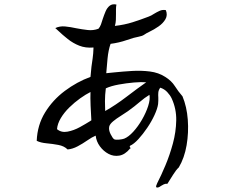

<svg xmlns="http://www.w3.org/2000/svg" viewBox="-20 -773 1040 889"><path d="M825 -327Q845 -279 849.5 -219Q854 -159 844 -100.5Q834 -42 808 2Q795 14 781.5 36Q768 58 755 78Q746 77 738.5 80.5Q731 84 725 88Q720 92 715 94Q710 96 705 95Q701 92 704 85Q707 78 708 75Q726 40 746 -7.5Q766 -55 780.5 -108.5Q795 -162 796 -215.5Q797 -269 775 -317Q768 -332 754.5 -346.5Q741 -361 722 -367Q714 -356 713 -344.5Q712 -333 713 -321Q713 -314 713 -306.5Q713 -299 712 -291Q709 -270 695.5 -240.5Q682 -211 662 -181.5Q642 -152 621 -129Q600 -106 582 -98Q580 -95 581 -92.5Q582 -90 584 -89Q586 -85 582 -85Q559 -57 532.5 -52.5Q506 -48 482.5 -60.5Q459 -73 442.5 -95.5Q426 -118 423 -145Q406 -138 384.5 -123Q363 -108 339.5 -95.5Q316 -83 293 -81Q277 -97 250 -102Q223 -107 195.5 -109.5Q168 -112 150 -121Q153 -194 188.5 -252Q224 -310 280 -352Q336 -394 399 -417Q401 -445 403.5 -464Q406 -483 409 -503Q412 -523 413 -553Q376 -550 347 -561.5Q318 -573 293.5 -592.5Q269 -612 247 -633Q244 -635 241.5 -638Q239 -641 236 -643Q257 -653 282 -650.5Q307 -648 334 -642Q360 -637 386 -634Q412 -631 436 -640Q443 -648 447.5 -660Q452 -672 456 -686Q462 -704 469 -720.5Q476 -737 488 -746.5Q500 -756 519 -752Q517 -741 517 -730Q517 -719 517 -708Q517 -694 516.5 -680.5Q516 -667 512 -653Q556 -658 594 -670Q632 -682 668 -696Q674 -698 680.5 -701.5Q687 -705 693 -709Q706 -717 719.5 -723Q733 -729 748 -726Q757 -703 746 -684Q735 -665 714 -650.5Q693 -636 672 -626Q657 -619 648 -612.5Q639 -606 622 -603Q603 -600 567 -587.5Q531 -575 492 -570Q482 -542 478 -502.5Q474 -463 472 -434Q481 -435 491 -436Q501 -437 511 -438Q550 -442 592 -444.5Q634 -447 674 -442Q714 -437 745 -417Q774 -399 789.5 -374.5Q805 -350 825 -327ZM672 -334Q649 -320 626.5 -300.5Q604 -281 572 -258Q558 -248 538.5 -236Q519 -224 504 -211.5Q489 -199 486 -188Q482 -172 492 -152Q502 -132 509 -128Q516 -125 531.5 -126.5Q547 -128 555 -131Q575 -139 597 -163Q619 -187 637.5 -219Q656 -251 666 -282Q676 -313 672 -334ZM403 -216Q401 -245 399.5 -283.5Q398 -322 399 -347Q377 -336 351 -317.5Q325 -299 301 -275.5Q277 -252 261.5 -226Q246 -200 244 -175Q264 -158 293 -163.5Q322 -169 350 -184.5Q378 -200 397 -212Q401 -215 403 -216ZM657 -392Q635 -394 600 -391Q565 -388 529.5 -381.5Q494 -375 470 -364Q466 -333 466 -304.5Q466 -276 467 -259Q515 -286 566 -325Q617 -364 657 -392Z"/></svg>

Font: Yuji Mai
Style: Regular
Weight: 400
Designer: Kataoka Yuji
Foundry: Kinuta Font Factory
Version: Version 3.002